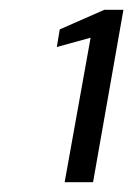

<svg xmlns="http://www.w3.org/2000/svg" viewBox="-20 -724 272 392"><path d="M112 -352 165 -647 96 -628 102 -664 193 -704H232L170 -352Z"/></svg>

Font: DM Sans Light
Style: Italic
Weight: 300
Italic angle: -10°
Designer: Colophon Foundry, Jonny Pinhorn
Foundry: Colophon Foundry
Version: Version 4.004;gftools[0.9.30]